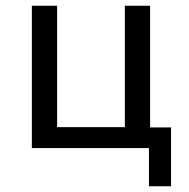

<svg xmlns="http://www.w3.org/2000/svg" viewBox="-20 -516 660 669"><path d="M499 133V0H91V-496H179V-73H415V-496H503V-72H576V133Z"/></svg>

Font: Nunito Sans 7pt SemiCondensed
Style: Regular
Weight: 400
Width: 4
Designer: Vernon Adams
Foundry: Vernon Adams
Version: Version 3.101;gftools[0.9.27]